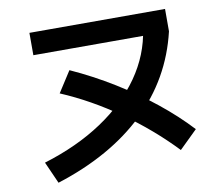

<svg xmlns="http://www.w3.org/2000/svg" viewBox="-86 -861 1171 1015"><g transform="rotate(-10 500.0 -353.5)"><path d="M96 -67Q276 -122 411 -212Q546 -302 628 -419.5Q710 -537 729 -672L765 -637H134V-757H862V-637Q804 -391 622.5 -217Q441 -43 148 50ZM815 -8Q693 -136 543.5 -241.5Q394 -347 236 -414L308 -526Q427 -472 536.5 -404.5Q646 -337 741.5 -260.5Q837 -184 912 -103Z"/></g></svg>

Font: M PLUS 1 Code
Style: Regular
Weight: 400
Designer: Coji Morishita
Foundry: UNDERFOREST DESIGN
Version: Version 1.005